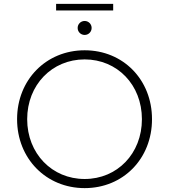

<svg xmlns="http://www.w3.org/2000/svg" viewBox="-20 -964 871 989"><path d="M416 5C614 5 763 -146 763 -350C763 -554 614 -705 416 -705C218 -705 68 -553 68 -350C68 -147 218 5 416 5ZM416 -42C248 -42 120 -173 120 -350C120 -527 248 -658 416 -658C584 -658 711 -527 711 -350C711 -173 584 -42 416 -42ZM416 -784C436 -784 452 -800 452 -820C452 -840 436 -856 416 -856C396 -856 380 -840 380 -820C380 -800 396 -784 416 -784ZM269 -910H563V-944H269Z"/></svg>

Font: Chess Sans Light
Style: Regular
Weight: 300
Designer: Wolf Bōese
Foundry: Wolf Bōese
Version: Version 7.223;Glyphs 3.3 (3306)